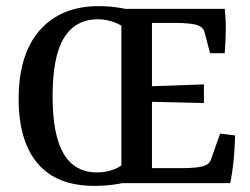

<svg xmlns="http://www.w3.org/2000/svg" viewBox="-20 -599 819 628"><path d="M289 9Q165 9 103 -64.5Q41 -138 41 -275Q41 -422 110.5 -500.5Q180 -579 303 -579Q339 -579 377 -572.5Q415 -566 448 -554L410 -483Q389 -512 359.5 -524Q330 -536 301 -536Q227 -536 189.5 -475.5Q152 -415 152 -284Q152 -158 188 -96.5Q224 -35 298 -35Q329 -35 357.5 -47Q386 -59 408 -88L447 -20Q415 -7 375 1Q335 9 289 9ZM377 0V-570H715Q719 -535 718.5 -499.5Q718 -464 715 -425H667L649 -494Q645 -509 628 -516Q617 -520 598 -522Q579 -524 557 -524H477V-317L647 -323V-262L477 -266V-49H576Q598 -49 619 -51Q640 -53 651 -58Q666 -63 671 -80L700 -162L749 -156Q748 -117 744.5 -78.5Q741 -40 733 0Z"/></svg>

Font: Yrsa Medium
Style: Regular
Weight: 500
Designer: Anna Giedrys (Yrsa+Rasa design), David Brezina (Yrsa art-direction, Rasa art-direction, design)
Foundry: Rosetta Type Foundry
Version: Version 2.004